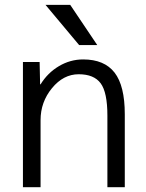

<svg xmlns="http://www.w3.org/2000/svg" viewBox="-20 -777 607 797"><path d="M75.2 0V-519.5H144.5L146.5 -426.8H148.4Q177.7 -474.6 224.6 -502.4Q271.5 -530.3 325.2 -530.3Q413.1 -530.3 455.6 -475.6Q498 -420.9 498 -302.7V0H425.8V-296.9Q425.8 -393.6 397.9 -431.2Q370.1 -468.8 306.6 -468.8Q243.2 -468.8 195.8 -411.1Q148.4 -353.5 148.4 -278.3V0ZM168.9 -756.8H271.5L383.8 -589.8H308.6Z"/></svg>

Font: GenEi M Gothic v2 Regular
Style: Regular
Weight: 400
Version: Version 2.0